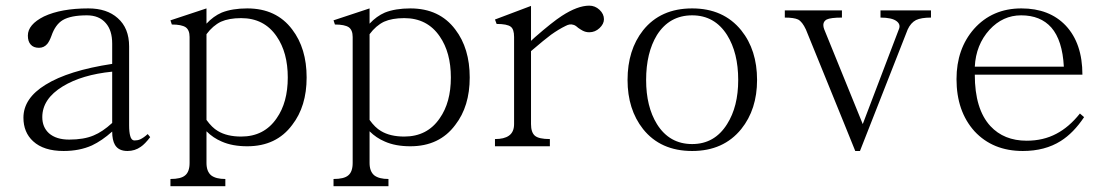

<svg xmlns="http://www.w3.org/2000/svg" viewBox="-20 -514 3901 676"><path d="M508.8 -31.2 500 -42Q486.3 -29.3 473.6 -23.4Q464.8 -19.5 454.1 -19.5Q442.4 -19.5 438.5 -35.2Q434.6 -48.8 434.6 -73.2V-350.6Q434.6 -415 394.5 -450.2Q356.4 -484.4 291 -484.4Q195.3 -484.4 134.8 -456.1Q78.1 -427.7 78.1 -388.7Q78.1 -368.2 87.9 -357.4Q97.7 -345.7 117.2 -345.7Q134.8 -345.7 146.5 -359.4Q154.3 -369.1 161.1 -387.7Q174.8 -427.7 201.2 -443.4Q229.5 -460 286.1 -460Q329.1 -460 352.5 -432.6Q375 -407.2 375 -360.4V-289.1Q220.7 -265.6 140.6 -215.8Q62.5 -168 62.5 -99.6Q62.5 -47.9 96.7 -16.6Q133.8 17.6 204.1 17.6Q259.8 17.6 303.7 -2Q338.9 -18.6 375 -50.8Q375 -20.5 384.8 -3.9Q397.5 17.6 428.7 17.6Q455.1 17.6 475.6 2.9Q490.2 -6.8 508.8 -31.2ZM375 -261.7V-81.1Q340.8 -49.8 309.6 -37.1Q275.4 -22.5 223.6 -22.5Q177.7 -22.5 152.3 -44.9Q128.9 -66.4 128.9 -101.6Q128.9 -166 201.2 -210Q268.6 -251 375 -261.7Z M707 -91.8V-393.6Q729.5 -423.8 757.8 -437.5Q786.1 -450.2 829.1 -450.2Q910.2 -450.2 954.1 -385.7Q993.2 -329.1 993.2 -241.2Q993.2 -153.3 954.1 -97.7Q910.2 -33.2 829.1 -33.2Q779.3 -33.2 747.1 -52.7Q726.6 -64.5 707 -91.8ZM580.1 141.6H773.4V116.2Q740.2 116.2 723.6 103.5Q707 89.8 707 59.6V-51.8Q730.5 -28.3 760.7 -15.6Q797.9 1 850.6 1Q953.1 1 1008.8 -74.2Q1059.6 -139.6 1059.6 -241.2Q1059.6 -343.8 1008.8 -410.2Q953.1 -484.4 850.6 -484.4Q797.9 -484.4 760.7 -469.7Q731.4 -457 707 -430.7V-484.4L580.1 -442.4L585 -427.7Q619.1 -427.7 633.8 -418Q647.5 -408.2 647.5 -383.8V59.6Q647.5 90.8 631.8 103.5Q617.2 116.2 580.1 116.2Z M1281.2 -91.8V-393.6Q1303.7 -423.8 1332 -437.5Q1360.4 -450.2 1403.3 -450.2Q1484.4 -450.2 1528.3 -385.7Q1567.4 -329.1 1567.4 -241.2Q1567.4 -153.3 1528.3 -97.7Q1484.4 -33.2 1403.3 -33.2Q1353.5 -33.2 1321.3 -52.7Q1300.8 -64.5 1281.2 -91.8ZM1154.3 141.6H1347.7V116.2Q1314.5 116.2 1297.9 103.5Q1281.2 89.8 1281.2 59.6V-51.8Q1304.7 -28.3 1335 -15.6Q1372.1 1 1424.8 1Q1527.3 1 1583 -74.2Q1633.8 -139.6 1633.8 -241.2Q1633.8 -343.8 1583 -410.2Q1527.3 -484.4 1424.8 -484.4Q1372.1 -484.4 1335 -469.7Q1305.7 -457 1281.2 -430.7V-484.4L1154.3 -442.4L1159.2 -427.7Q1193.4 -427.7 1208 -418Q1221.7 -408.2 1221.7 -383.8V59.6Q1221.7 90.8 1206.1 103.5Q1191.4 116.2 1154.3 116.2Z M1722.7 1H1916V-24.4Q1877 -24.4 1863.3 -36.1Q1849.6 -47.9 1849.6 -77.1V-334Q1897.5 -375 1919.9 -391.6Q1947.3 -411.1 1971.7 -422.9Q1986.3 -430.7 1998 -426.8Q2004.9 -425.8 2015.6 -416Q2025.4 -409.2 2031.2 -406.2Q2042 -400.4 2054.7 -400.4Q2075.2 -400.4 2090.8 -415Q2106.4 -429.7 2106.4 -446.3Q2106.4 -464.8 2090.8 -479.5Q2075.2 -494.1 2054.7 -494.1Q2013.7 -494.1 1958 -458Q1924.8 -436.5 1863.3 -382.8L1849.6 -370.1V-493.2L1722.7 -445.3L1728.5 -429.7Q1765.6 -429.7 1778.3 -419.9Q1790 -411.1 1790 -383.8V-77.1Q1790 -48.8 1771.5 -36.1Q1754.9 -24.4 1722.7 -24.4Z M2417 -484.4Q2305.7 -484.4 2244.1 -407.2Q2189.5 -337.9 2189.5 -232.4Q2189.5 -128.9 2244.1 -59.6Q2305.7 17.6 2417 17.6Q2527.3 17.6 2589.8 -59.6Q2645.5 -128.9 2645.5 -232.4Q2645.5 -337.9 2589.8 -407.2Q2527.3 -484.4 2417 -484.4ZM2417 -460Q2496.1 -460 2540 -390.6Q2579.1 -328.1 2579.1 -232.4Q2579.1 -138.7 2540 -77.1Q2496.1 -6.8 2417 -6.8Q2336.9 -6.8 2293 -77.1Q2254.9 -138.7 2254.9 -232.4Q2254.9 -328.1 2293 -390.6Q2336.9 -460 2417 -460Z M2743.2 -477.5V-452.1Q2775.4 -452.1 2790 -445.3Q2804.7 -437.5 2817.4 -410.2L2952.1 -79.1L2991.2 17.6H3007.8L3175.8 -410.2Q3186.5 -433.6 3205.1 -443.4Q3223.6 -452.1 3257.8 -452.1V-477.5H3080.1V-452.1Q3120.1 -452.1 3136.7 -439.5Q3152.3 -427.7 3144.5 -410.2L3017.6 -77.1L2881.8 -411.1Q2873 -435.5 2890.6 -445.3Q2904.3 -452.1 2944.3 -452.1V-477.5Z M3782.2 -114.3Q3744.1 -66.4 3699.2 -43Q3653.3 -18.6 3594.7 -18.6Q3514.6 -18.6 3466.8 -70.3Q3412.1 -129.9 3412.1 -251H3791Q3791 -361.3 3732.4 -423.8Q3674.8 -484.4 3576.2 -484.4Q3473.6 -484.4 3409.2 -412.1Q3347.7 -341.8 3347.7 -235.4Q3347.7 -122.1 3411.1 -51.8Q3475.6 17.6 3581.1 17.6Q3659.2 17.6 3714.8 -17.6Q3759.8 -45.9 3796.9 -101.6ZM3725.6 -279.3H3412.1Q3416 -356.4 3463.9 -409.2Q3510.7 -460 3575.2 -460Q3643.6 -460 3681.6 -417Q3720.7 -372.1 3725.6 -279.3Z"/></svg>

Font: Batang
Style: Regular
Weight: 400
Version: Version 2.21